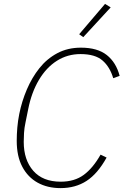

<svg xmlns="http://www.w3.org/2000/svg" viewBox="-20 -955 637 987"><path d="M291 12Q224 12 173.5 -16Q123 -44 94.5 -98Q66 -152 66 -231Q66 -264 69 -299Q72 -334 79 -369Q92 -434 118 -495Q144 -556 182.5 -604.5Q221 -653 274.5 -681.5Q328 -710 396 -710Q481 -710 529 -672Q577 -634 595 -565L562 -553Q545 -611 507 -644Q469 -677 394 -677Q327 -677 272.5 -642.5Q218 -608 180 -544Q142 -480 125 -394L111 -325Q105 -297 103.5 -271.5Q102 -246 102 -226Q102 -133 151 -77Q200 -21 292 -21Q363 -21 410.5 -56Q458 -91 497 -160L528 -145Q482 -62 425 -25Q368 12 291 12ZM549 -917 408 -764 387 -779 520 -935Z"/></svg>

Font: IBM Plex Sans ExtraLight
Style: Italic
Weight: 250
Italic angle: -11.31°
Designer: Mike Abbink, Paul van der Laan, Pieter van Rosmalen
Foundry: Bold Monday
Version: Version 3.201